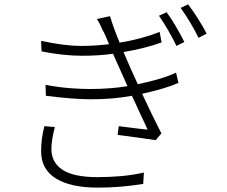

<svg xmlns="http://www.w3.org/2000/svg" viewBox="-20 -836 1040 878"><path d="M183 -259 231 -255Q224 -231 219.5 -203Q215 -175 215 -155Q215 -93 266 -59.5Q317 -26 425 -26Q478 -26 532 -30.5Q586 -35 638 -47L635 5Q531 22 427 22Q303 22 235.5 -20Q168 -62 168 -144Q168 -203 183 -259ZM785 -504 796 -457Q741 -432 630 -407Q679 -302 718 -226L692 -195Q634 -204 557 -214Q536 -216 518 -219L523 -259Q571 -253 611 -248Q637 -245 655 -243Q640 -277 616 -327Q601 -361 583 -398Q499 -382 395 -382Q315 -382 190 -398L188 -448Q254 -436 303.5 -432.5Q353 -429 391 -429Q484 -429 563 -442Q541 -490 525 -527Q517 -545 510 -560L497 -590Q430 -581 355 -581Q270 -581 170 -601L168 -649Q278 -626 349 -626Q416 -626 479 -634Q470 -653 463 -671Q459 -680 455 -688Q452 -693 449 -699Q437 -728 423 -749L483 -762Q501 -703 527 -641Q630 -658 710 -690L719 -642Q645 -615 545 -598L556 -572Q572 -534 610 -451Q726 -475 785 -504ZM707 -764 742 -780Q760 -756 782.5 -718Q805 -680 823 -644L787 -626Q752 -698 707 -764ZM806 -800 840 -816Q859 -792 883 -754.5Q907 -717 925 -682L888 -663Q853 -734 806 -800Z"/></svg>

Font: LXGW 975 Gothic SC 200W
Style: Regular
Weight: 200
Version: Version 2.01;February 25, 2021